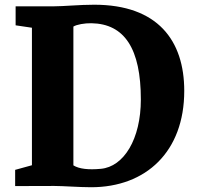

<svg xmlns="http://www.w3.org/2000/svg" viewBox="-20 -785 829 810"><path d="M43.9 0C98.6 0 154.3 -0.5 209 -0.5C246.6 -0.5 315.4 4.9 364.3 4.9C596.2 4.9 757.3 -145.5 757.3 -401.4C757.3 -614.7 645 -765.1 377.4 -765.1C314.5 -765.1 248.5 -758.3 206.1 -758.3H45.9V-678.2L114.7 -668V-87.9L43.9 -68.4ZM289.6 -87.4V-672.9C303.7 -681.6 336.9 -687.5 365.7 -687C505.4 -684.6 574.2 -579.6 574.2 -365.2C574.2 -198.2 502.4 -81.5 405.3 -72.8C353.5 -67.9 313.5 -72.3 289.6 -87.4Z"/></svg>

Font: Merriweather
Style: Heavy
Weight: 900
Designer: Eben Sorkin ( eben@eyebytes.com )
Foundry: Sorkin Type Co.
Version: Version 1.003